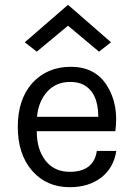

<svg xmlns="http://www.w3.org/2000/svg" viewBox="-20 -768 554 799"><path d="M270 -53Q370 -53 383 -140H464Q453 -69 401 -29Q349 11 270 11Q174 11 114 -57Q54 -126 54 -240Q54 -354 114 -422Q176 -490 275 -490Q376 -490 425 -412Q475 -333 460 -222H133Q133 -146 169.5 -99.5Q206 -53 270 -53ZM328 -415Q306 -427 272 -427Q213 -427 176.5 -386.5Q140 -346 134 -282H389Q389 -382 328 -415ZM83 -592 263 -748 442 -592 392 -553 263 -661 133 -553Z"/></svg>

Font: Karla Neue
Style: Regular
Weight: 400
Designer: Jonathan Pinhorn
Foundry: PYRS Fontlab Ltd. / Made with FontLab
Version: Version 1.000;PS 001.001;hotconv 1.0.56